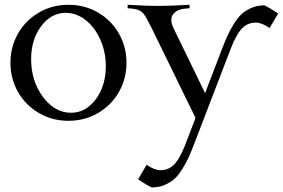

<svg xmlns="http://www.w3.org/2000/svg" viewBox="-20 -511 1202 816"><path d="M1162.1 -453.6 1126 -392.1Q1090.8 -415 1068.4 -415Q1031.7 -415 1007.8 -389.6Q983.9 -364.3 960.9 -304.7L804.7 102.1Q791.5 136.2 781.5 158.2Q771.5 180.2 755.1 206.8Q738.8 233.4 721.9 248.8Q705.1 264.2 680.2 274.9Q655.3 285.6 625.5 285.6Q602.5 275.4 566.9 251L603 189.5Q638.2 212.4 660.6 212.4Q697.3 212.4 721.2 187Q745.1 161.6 768.1 102.1L811 -9.8L625 -390.6Q600.1 -440.4 591.3 -451.2Q575.7 -471.2 543.5 -474.1L522.5 -476.1V-490.7Q604 -485.8 648.9 -485.8Q704.1 -485.8 785.6 -490.7V-476.1L764.6 -474.1Q732.4 -471.2 716.3 -451.2Q699.2 -428.7 717.8 -390.6L851.6 -115.2L924.3 -304.7Q937.5 -338.9 947.5 -360.8Q957.5 -382.8 973.9 -409.4Q990.2 -436 1007.1 -451.4Q1023.9 -466.8 1048.8 -477.5Q1073.7 -488.3 1103.5 -488.3Q1126.5 -478 1162.1 -453.6ZM56.4 -120.4Q24.4 -176.8 24.4 -244.1Q24.4 -311.5 56.4 -367.9Q88.4 -424.3 145 -457.5Q201.7 -490.7 271 -490.7Q340.3 -490.7 397 -457.5Q453.6 -424.3 485.6 -367.9Q517.6 -311.5 517.6 -244.1Q517.6 -176.8 485.6 -120.4Q453.6 -64 397 -30.8Q340.3 2.4 271 2.4Q201.7 2.4 145 -30.8Q88.4 -64 56.4 -120.4ZM259.8 -456.5Q197.3 -456.5 154.8 -399.4Q112.3 -342.3 112.3 -259.8Q112.3 -166.5 162.6 -99.1Q212.9 -31.7 281.7 -31.7Q344.2 -31.7 387 -89.1Q429.7 -146.5 429.7 -229.5Q429.7 -290 406.2 -342.8Q382.8 -395.5 343.5 -426Q304.2 -456.5 259.8 -456.5Z"/></svg>

Font: Flanker
Style: Regular
Weight: 400
Designer: Flanker
Foundry: Flanker
Version: Version 2.027